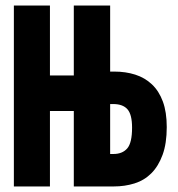

<svg xmlns="http://www.w3.org/2000/svg" viewBox="-20 -672 640 692"><path d="M30 0V-652H160V-400H246V-652H377V-414H392Q433 -414 467.5 -403Q502 -392 527.5 -368Q553 -344 567 -306Q581 -268 581 -214Q581 -155 566 -114Q551 -73 525.5 -47.5Q500 -22 465 -11Q430 0 390 0H246V-272H160V0ZM377 -117H389Q421 -117 438.5 -137Q456 -157 456 -212Q456 -259 439.5 -278Q423 -297 388 -297H377Z"/></svg>

Font: Source Code Pro
Style: Bold
Weight: 700
Monospace: yes
Designer: Paul D. Hunt, Teo Tuominen
Foundry: Adobe Systems Incorporated
Version: Version 2.030;PS 1.000;hotconv 16.6.51;makeotf.lib2.5.65220